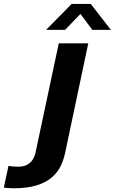

<svg xmlns="http://www.w3.org/2000/svg" viewBox="-192 -758 601 1006"><path d="M-121.5 228.5Q-137 228.5 -150.2 227.2Q-163.5 226 -172 225L-147.5 111Q-138.5 113 -126 114.2Q-113.5 115.5 -98 115.5Q-66.5 115.5 -47.5 104Q-28.5 92.5 -19 75.5Q-9.5 58.5 -6 42L116 -531H270.5L148.5 46.5Q141.5 79 126.2 111.2Q111 143.5 81.2 170Q51.5 196.5 2.2 212.5Q-47 228.5 -121.5 228.5ZM49.5 -601.5 183.5 -737.5H283.5L389 -601.5H292L229.5 -685L149 -601.5Z"/></svg>

Font: Epilogue
Style: Bold Italic
Weight: 700
Italic angle: -12°
Designer: Tyler Finck
Foundry: Etcetera Type Co
Version: Version 2.111; ttfautohint (v1.8.3)